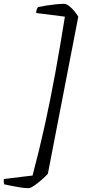

<svg xmlns="http://www.w3.org/2000/svg" viewBox="-58 -816 442 1003"><path d="M90 167Q72 167 47.5 163Q23 159 0.5 154.5Q-22 150 -36 147Q-37 144 -38 137Q-39 130 -38 119L112 101Q147 -30 176.5 -164Q206 -298 231.5 -438.5Q257 -579 281 -729L131 -748Q131 -760 134.5 -768Q138 -776 141 -779Q159 -783 184 -787Q209 -791 234 -793.5Q259 -796 276 -796Q288 -796 302 -785.5Q316 -775 329 -759.5Q342 -744 351 -729L192 92Q177 108 157.5 125Q138 142 119.5 154.5Q101 167 90 167Z"/></svg>

Font: Texturina Medium 12pt Light
Style: Italic
Weight: 300
Italic angle: -11°
Version: Version 1.002